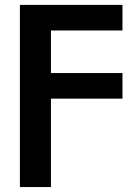

<svg xmlns="http://www.w3.org/2000/svg" viewBox="-20 -549 561 773"><path d="M60.1 204.1V-529.3H473.1V-426.3H185.1V-254.9H473.1V-151.9H185.1V204.1Z"/></svg>

Font: Inter 24pt SemiBold
Style: Regular
Weight: 600
Designer: Rasmus Andersson
Foundry: rsms
Version: Version 4.001;git-66647c0bb